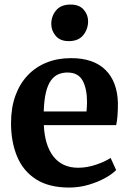

<svg xmlns="http://www.w3.org/2000/svg" viewBox="-20 -831 581 862"><path d="M290.7 11Q199.6 11 141.8 -26Q84 -63 56.8 -128.4Q29.5 -193.8 29.5 -278.5Q29.5 -346.7 48.9 -400.7Q68.4 -454.7 104 -492.4Q139.6 -530.2 189.1 -550.1Q238.6 -570 298.7 -570Q400.1 -570 453.6 -517.1Q507 -464.2 509.4 -368.3Q509.4 -335.8 507.5 -311.7Q505.6 -287.6 501.6 -269.3H176.8Q178.7 -224.7 189.4 -189.3Q200.2 -153.8 219.5 -128.9Q238.7 -104 266.5 -91Q294.2 -77.9 330.6 -77.9Q371.4 -77.9 412.7 -92.2Q453.9 -106.4 476.6 -122L501.4 -67.7Q485.3 -50.4 452.8 -32.2Q420.3 -14 378 -1.5Q335.8 11 290.7 11ZM176.4 -330.6H368.4Q369.2 -340.5 369.9 -351.6Q370.7 -362.7 370.7 -372.8Q370.7 -432.5 351 -468.9Q331.4 -505.4 282.4 -505.4Q260.5 -505.4 241.9 -497.4Q223.3 -489.5 209 -470.2Q194.8 -451 186.4 -417Q178 -383 176.4 -330.6ZM288.1 -646.4Q250 -646.4 230.1 -670.1Q210.2 -693.7 210.2 -723Q210.2 -758.5 231.9 -784.5Q253.6 -810.5 296.6 -810.5H297.6Q335.8 -810.5 355.6 -787.8Q375.5 -765.1 375.5 -735.8Q375.5 -700.3 353.8 -673.3Q332.2 -646.4 289.1 -646.4Z"/></svg>

Font: Merriweather Light
Style: Regular
Weight: 300
Designer: Eben Sorkin
Foundry: Eben Sorkin
Version: Version 2.100